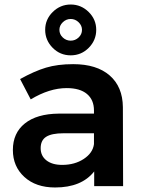

<svg xmlns="http://www.w3.org/2000/svg" viewBox="-20 -824 630 850"><path d="M373 -612.5Q340 -579 293 -579Q246 -579 213 -612.5Q180 -646 180 -692Q180 -738 213.5 -771Q247 -804 293 -804Q339 -804 372.5 -771Q406 -738 406 -692Q406 -646 373 -612.5ZM243 -692Q243 -672 258 -658Q273 -644 293 -644Q313 -644 328 -658Q343 -672 343 -692Q343 -711 328 -725.5Q313 -740 293 -740Q273 -740 258 -725.5Q243 -711 243 -692ZM525 0H397V-65Q341 6 224 6Q139 6 88 -40.5Q37 -87 37 -160Q37 -235 90 -277.5Q143 -320 240 -321H396V-335Q396 -382 365 -408Q334 -434 275 -434Q199 -434 116 -384L69 -474Q132 -509 183.5 -524.5Q235 -540 304 -540Q408 -540 465.5 -490Q523 -440 524 -350ZM255 -94Q311 -94 351 -120.5Q391 -147 396 -186V-234H261Q209 -234 184.5 -218.5Q160 -203 160 -168Q160 -134 185.5 -114Q211 -94 255 -94Z"/></svg>

Font: Montserrat arm Medium
Style: Regular
Weight: 500
Designer: Julieta Ulanovsky
Foundry: Julieta Ulanovsky
Version: Version 6.000;PS 006.000;hotconv 1.0.88;makeotf.lib2.5.64775